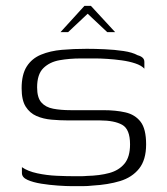

<svg xmlns="http://www.w3.org/2000/svg" viewBox="-20 -631 570 657"><path d="M55 -59Q75 -45 107.5 -38Q140 -31 174.5 -29.5Q209 -28 235 -28Q245 -28 256 -28Q267 -28 277 -29Q321 -30 354 -39Q387 -48 406 -71Q425 -94 425 -137Q425 -189 398 -204Q371 -219 321 -219Q305 -219 288 -219Q271 -219 252 -219Q233 -219 212 -219Q185 -219 156.5 -221.5Q128 -224 105 -234Q82 -244 68 -266Q54 -288 54 -329Q54 -376 71.5 -403.5Q89 -431 120.5 -444Q152 -457 192 -460.5Q232 -464 277 -464Q304 -464 338 -462.5Q372 -461 402.5 -456.5Q433 -452 451 -442Q462 -439 468 -433.5Q474 -428 474 -419Q474 -416 474 -411.5Q474 -407 474 -403Q474 -399 474 -396Q464 -407 443 -414Q422 -421 396.5 -424.5Q371 -428 347 -429.5Q323 -431 308 -431H257Q218 -431 184 -425Q150 -419 128.5 -398Q107 -377 107 -332Q107 -297 121.5 -280.5Q136 -264 162 -259Q188 -254 222 -254Q256 -254 283.5 -254Q311 -254 333 -254Q376 -254 409 -246.5Q442 -239 461 -214.5Q480 -190 480 -137Q480 -84 456 -54Q432 -24 391 -11.5Q350 1 297 4Q280 6 262.5 6Q245 6 226 6Q207 6 178 4Q149 2 121 -2.5Q93 -7 74 -15.5Q55 -24 55 -39ZM187 -521 269 -611H291L374 -521H347L280 -584L213 -521Z"/></svg>

Font: Genos Light
Style: Regular
Weight: 300
Designer: Robert E. Leuschke
Foundry: Robert E. Leuschke
Version: Version 1.010